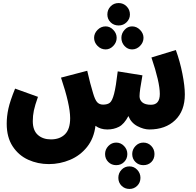

<svg xmlns="http://www.w3.org/2000/svg" viewBox="-20 -844 1282 1259"><path d="M1192 -225Q1192 -117 1128.5 -56Q1065 5 959 5Q923 5 881.5 -16.5Q840 -38 822 -83Q794 -30 760 -12.5Q726 5 684 5Q638 5 606 -19Q596 63 551 119.5Q506 176 439.5 204Q373 232 300 232Q228 232 165 203.5Q102 175 63 115.5Q24 56 24 -33Q24 -81 35 -131.5Q46 -182 79 -263L229 -209Q209 -153 202 -119Q195 -85 195 -50Q195 11 228 40.5Q261 70 314 70Q372 70 406 36.5Q440 3 440 -69Q440 -157 380 -335L552 -380Q572 -292 590 -234Q603 -189 617.5 -173.5Q632 -158 656 -158Q685 -158 700.5 -170.5Q716 -183 728 -228.5Q740 -274 752 -376L914 -350Q895 -247 895 -213Q895 -188 913.5 -172.5Q932 -157 970 -157Q1028 -157 1028 -228Q1028 -305 973 -467L1133 -516Q1160 -442 1176 -361Q1192 -280 1192 -225ZM684 -749Q684 -780 705 -802Q726 -824 758 -824Q789 -824 810.5 -802Q832 -780 832 -749Q832 -720 810.5 -698.5Q789 -677 758 -677Q726 -677 705 -698Q684 -719 684 -749ZM597 -596Q597 -625 619.5 -648Q642 -671 673 -671Q701 -671 723 -648Q745 -625 745 -596Q745 -566 723 -543Q701 -520 673 -520Q642 -520 619.5 -543Q597 -566 597 -596ZM776 -596Q776 -625 796.5 -648Q817 -671 846 -671Q876 -671 898.5 -648Q921 -625 921 -596Q921 -566 898.5 -543Q876 -520 846 -520Q817 -520 796.5 -542.5Q776 -565 776 -596ZM669 166Q669 136 690.5 113.5Q712 91 742 91Q772 91 793.5 113.5Q815 136 815 166Q815 197 794 218Q773 239 742 239Q711 239 690 218Q669 197 669 166ZM847 166Q847 136 868.5 113.5Q890 91 920 91Q951 91 972 113Q993 135 993 166Q993 198 972.5 218.5Q952 239 920 239Q889 239 868 218Q847 197 847 166ZM756 322Q756 291 777 269Q798 247 829 247Q859 247 880 269.5Q901 292 901 322Q901 353 880 374Q859 395 829 395Q798 395 777 374Q756 353 756 322Z"/></svg>

Font: Noto Sans Arabic CondBlack
Style: Regular
Weight: 900
Width: 3
Designer: Nadine Chahine
Foundry: Monotype Imaging Inc.
Version: Version 1.001